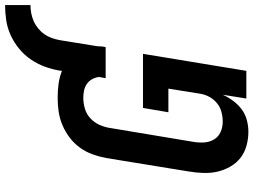

<svg xmlns="http://www.w3.org/2000/svg" viewBox="-141 -849 998 756"><g transform="rotate(-90 358.0 -471.0)"><path d="M218 8Q189 8 162 0.5Q135 -7 114 -23.5Q93 -40 79.5 -64Q66 -88 60 -114.5Q54 -141 55 -170Q56 -199 61 -228L114 -553Q119 -580 128.5 -606Q138 -632 154.5 -655Q171 -678 194 -695.5Q217 -713 243 -724Q269 -735 296 -739Q323 -743 350 -743Q378 -743 405 -739.5Q432 -736 457 -726L458 -735Q463 -765 473.5 -793.5Q484 -822 501.5 -848Q519 -874 544 -894.5Q569 -915 597.5 -928Q626 -941 656 -945.5Q686 -950 716 -950V-850Q700 -850 684 -847Q668 -844 653 -837.5Q638 -831 624.5 -820Q611 -809 601.5 -795.5Q592 -782 586.5 -766.5Q581 -751 578 -735L554 -587Q554 -581 553.5 -574Q553 -567 552 -561Q551 -559 551 -557Q551 -555 550 -554H431Q431 -554 431.5 -554Q432 -554 432 -554H428L433 -580Q431 -595 424 -607.5Q417 -620 405.5 -628Q394 -636 379.5 -639Q365 -642 350 -642Q329 -642 307.5 -635.5Q286 -629 269.5 -613.5Q253 -598 244 -577.5Q235 -557 232 -536L178 -212Q174 -190 175 -168Q176 -146 186.5 -128Q197 -110 216 -101.5Q235 -93 257 -93Q276 -93 295 -98Q314 -103 329.5 -115.5Q345 -128 354.5 -145.5Q364 -163 367 -182L387 -307H294L311 -407H524L457 0H348L363 -93Q353 -71 338.5 -51.5Q324 -32 305 -18Q286 -4 263 2Q240 8 218 8Z"/></g></svg>

Font: Iosevka Curly Slab Extended
Style: Bold Italic
Weight: 700
Width: 7
Italic angle: -9°
Monospace: yes
Designer: Belleve Invis
Foundry: Belleve Invis
Version: Version 11.0.0; ttfautohint (v1.8.3)